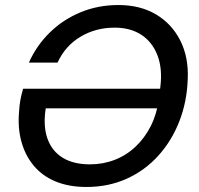

<svg xmlns="http://www.w3.org/2000/svg" viewBox="-20 -732 790 764"><path d="M324 12Q254 12 201 -10Q148 -32 114 -73Q80 -114 65 -169Q50 -224 56 -289Q57 -311 61 -333.5Q65 -356 72 -379H639L625 -301H162Q151 -230 169 -180Q187 -130 230 -104Q273 -78 338 -78Q390 -78 436.5 -96Q483 -114 519.5 -148.5Q556 -183 580 -230.5Q604 -278 612 -337L618 -386Q627 -459 606.5 -512Q586 -565 542.5 -593.5Q499 -622 436 -622Q361 -622 300.5 -586Q240 -550 209 -483H95Q126 -552 179 -603.5Q232 -655 301.5 -683.5Q371 -712 451 -712Q538 -712 601 -674.5Q664 -637 697.5 -570.5Q731 -504 727 -417Q724 -327 693.5 -249Q663 -171 609.5 -112Q556 -53 483.5 -20.5Q411 12 324 12Z"/></svg>

Font: DM Sans 16pt Medium
Style: Italic
Weight: 500
Italic angle: -10°
Version: Version 4.004;gftools[0.9.30]